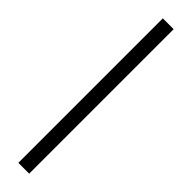

<svg xmlns="http://www.w3.org/2000/svg" viewBox="-354 -777 966 966"><g transform="rotate(45 129.0 -294.0)"><path d="M90.5 220V-808H167.5V220Z"/></g></svg>

Font: Encode Sans SemiExpanded SemiExpanded
Style: Regular
Weight: 400
Width: 6
Designer: Multiple Designers
Foundry: Impallari Type
Version: Version 3.000; ttfautohint (v1.8.3) -l 8 -r 50 -G 200 -x 14 